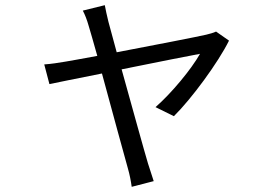

<svg xmlns="http://www.w3.org/2000/svg" viewBox="-20 -632 1040 742"><path d="M815 -510C805 -505 789 -501 777 -498C743 -490 573 -457 431 -430L399 -548C393 -573 388 -595 385 -612L300 -591C308 -576 316 -556 323 -531C329 -512 341 -469 356 -416C295 -405 248 -396 234 -394C204 -389 179 -385 151 -383L171 -307C198 -313 280 -329 374 -348C413 -205 461 -27 474 18C481 42 486 68 489 90L574 68C568 50 558 19 552 0C539 -43 490 -220 450 -364C588 -392 730 -420 753 -424C719 -364 643 -272 581 -218L652 -183C720 -250 823 -390 865 -475Z"/></svg>

Font: Noto Sans Mono CJK SC Regular
Style: Regular
Weight: 400
Designer: Ryoko NISHIZUKA (kana & ideographs); Paul D. Hunt (Latin, Greek & Cyrillic); Wenlong ZHANG (bopomofo); Sandoll Communica
Foundry: Adobe Systems Incorporated
Version: Version 1.005;PS 1.005;hotconv 1.0.96;makeotf.lib2.5.65012